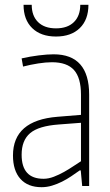

<svg xmlns="http://www.w3.org/2000/svg" viewBox="-20 -774 456 799"><path d="M153 5Q96 5 65 -29.5Q34 -64 34 -127Q34 -273 219 -288L317 -296V-380Q317 -450 288 -482.5Q259 -515 196 -515Q171 -515 139 -510Q107 -505 76 -497L70 -531Q105 -539 141 -543.5Q177 -548 203 -548Q351 -548 351 -380V0H322L316 -65H312Q295 -53 276.5 -40.5Q258 -28 238 -18Q218 -8 196.5 -1.5Q175 5 153 5ZM161 -30Q182 -30 204 -38.5Q226 -47 246.5 -58.5Q267 -70 285.5 -82.5Q304 -95 317 -103V-263L225 -256Q141 -250 105.5 -220Q70 -190 70 -130Q70 -30 161 -30ZM213 -622Q150 -622 114 -657Q78 -692 78 -754H112Q112 -708 138.5 -682Q165 -656 213 -656Q261 -656 287.5 -682Q314 -708 314 -754H348Q348 -692 312 -657Q276 -622 213 -622Z"/></svg>

Font: Encode Sans Compressed
Style: Thin
Weight: 100
Designer: Pablo Impallari, Andres Torresi
Foundry: Pablo Impallari, Andres Torresi
Version: Version 1.000; ttfautohint (v1.00) -l 8 -r 50 -G 200 -x 14 -